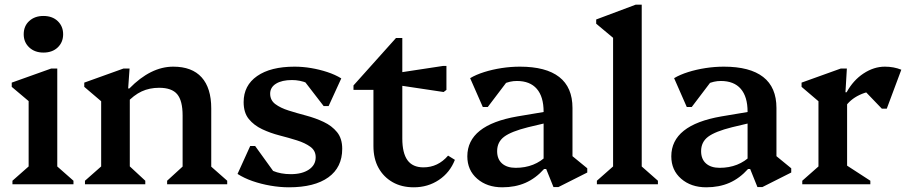

<svg xmlns="http://www.w3.org/2000/svg" viewBox="-20 -785 3868 818"><path d="M33 0V-15L118 -90L102 -62V-387L145 -318L30 -415V-433L198 -493H224V-61L209 -89L293 -15V0ZM165 -561Q128 -561 104.5 -583Q81 -605 81 -639Q81 -674 104.5 -695.5Q128 -717 165 -717Q203 -717 226 -695Q249 -673 249 -639Q249 -605 226 -583Q203 -561 165 -561Z M692 0V-15L774 -90L758 -62V-293Q758 -356 735 -383.5Q712 -411 658 -411Q617 -411 583.5 -395.5Q550 -380 518 -345V-408H531Q622 -501 718 -501Q798 -501 839 -455.5Q880 -410 880 -323V-61L864 -89L948 -15V0ZM342 0V-15L427 -90L411 -61V-397L454 -317L339 -415V-433L506 -493H532L526 -408H533V-61L518 -90L599 -15V0Z M1211 13Q1173 13 1132.5 6Q1092 -1 1056 -13.5Q1020 -26 992 -44L1046 -163H1067L1173 -16H1093L1089 -99Q1110 -71 1143 -57Q1176 -43 1219 -43Q1267 -43 1296 -62.5Q1325 -82 1325 -115Q1325 -143 1302.5 -159.5Q1280 -176 1245 -187Q1210 -198 1171 -208Q1132 -218 1097 -234.5Q1062 -251 1040 -278Q1018 -305 1018 -350Q1018 -421 1075.5 -461Q1133 -501 1235 -501Q1270 -501 1305.5 -495Q1341 -489 1374.5 -478Q1408 -467 1434 -451L1380 -333H1359L1248 -477H1334L1337 -395Q1320 -418 1289 -431Q1258 -444 1224 -444Q1181 -444 1156 -428.5Q1131 -413 1131 -386Q1131 -358 1153 -341.5Q1175 -325 1210 -314Q1245 -303 1284.5 -292.5Q1324 -282 1359 -265.5Q1394 -249 1416 -222Q1438 -195 1438 -151Q1438 -72 1379 -29.5Q1320 13 1211 13Z M1743 13Q1691 13 1652.5 -9Q1614 -31 1592.5 -70Q1571 -109 1571 -163V-466L1614 -402H1486V-421L1667 -623H1694V-195Q1694 -133 1716 -102.5Q1738 -72 1784 -72Q1846 -72 1889 -122L1918 -104Q1897 -50 1850 -18.5Q1803 13 1743 13ZM1870 -393 1663 -424V-473L1867 -504H1882V-402Z M2338 12 2307 -65H2296V-309Q2296 -373 2267 -406.5Q2238 -440 2182 -440Q2152 -440 2124.5 -427Q2097 -414 2080 -391L2084 -478H2171L2058 -329H2037L1983 -452Q2008 -467 2043 -478Q2078 -489 2117 -495Q2156 -501 2195 -501Q2306 -501 2362.5 -457Q2419 -413 2419 -325V-90L2377 -154L2482 -68V-50L2359 12ZM2120 13Q2055 13 2013 -23.5Q1971 -60 1971 -119Q1971 -252 2184 -289L2327 -313V-266L2230 -243Q2158 -225 2128 -202.5Q2098 -180 2098 -141Q2098 -107 2119 -88.5Q2140 -70 2177 -70Q2258 -70 2311 -123V-65H2298Q2262 -25 2218.5 -6Q2175 13 2120 13Z M2523 0V-15L2608 -90L2592 -62V-658L2635 -588L2520 -684V-702L2688 -765H2714V-61L2699 -89L2783 -15V0Z M3207 12 3176 -65H3165V-309Q3165 -373 3136 -406.5Q3107 -440 3051 -440Q3021 -440 2993.5 -427Q2966 -414 2949 -391L2953 -478H3040L2927 -329H2906L2852 -452Q2877 -467 2912 -478Q2947 -489 2986 -495Q3025 -501 3064 -501Q3175 -501 3231.5 -457Q3288 -413 3288 -325V-90L3246 -154L3351 -68V-50L3228 12ZM2989 13Q2924 13 2882 -23.5Q2840 -60 2840 -119Q2840 -252 3053 -289L3196 -313V-266L3099 -243Q3027 -225 2997 -202.5Q2967 -180 2967 -141Q2967 -107 2988 -88.5Q3009 -70 3046 -70Q3127 -70 3180 -123V-65H3167Q3131 -25 3087.5 -6Q3044 13 2989 13Z M3398 0V-15L3483 -90L3467 -62V-385L3510 -317L3395 -415V-433L3562 -493H3588L3582 -392H3589V-61L3574 -89L3688 -15V0ZM3579 -327 3574 -392H3587Q3615 -443 3659 -472Q3703 -501 3750 -501Q3788 -501 3820 -488L3758 -322H3737L3639 -424L3735 -400Q3683 -400 3642 -380.5Q3601 -361 3579 -327Z"/></svg>

Font: Platypi Light Medium
Style: Regular
Weight: 500
Version: Version 1.200